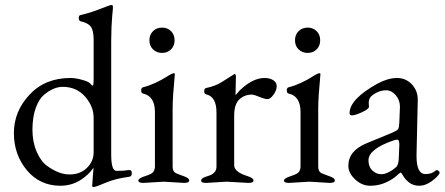

<svg xmlns="http://www.w3.org/2000/svg" viewBox="-20 -724 1768 763"><path d="M229 -378.9Q192.9 -378.9 154.8 -347.2Q134.8 -330.1 122.1 -294.9Q109.4 -259.8 108.9 -210Q108.9 -160.2 125.5 -121.6Q142.1 -83 167 -64.9Q213.9 -30.8 255.9 -30.8Q297.9 -30.3 325.2 -56.6Q352.5 -83 352.1 -120.1V-254.9Q352.5 -300.8 318.4 -339.8Q284.2 -378.9 229 -378.9ZM220.2 14.2Q138.2 14.2 86.4 -47.9Q35.2 -109.9 35.2 -195.3Q35.2 -281.2 97.2 -347.7Q159.2 -414.1 259.8 -414.1Q280.3 -414.1 306.6 -406.7Q333 -399.4 338.9 -391.6Q344.7 -383.8 348.6 -383.8Q352.1 -383.8 352.1 -408.2V-565.9Q352.1 -604 340.3 -618.7Q328.6 -633.3 300.8 -639.2Q293 -641.6 293 -652.3Q293 -663.1 299.8 -664.1Q338.9 -672.9 377.9 -688.5Q417 -704.1 422.4 -704.1Q427.7 -704.1 428.7 -699.7Q429.7 -695.3 425.8 -659.2Q422.4 -623 421.9 -562V-109.9Q421.9 -44.9 442.9 -44.9Q473.6 -44.9 488.8 -47.9Q503.9 -50.8 503.9 -36.1Q503.9 -21.5 490.2 -21Q438.5 -14.2 399.4 2.4Q360.4 19 353.5 19Q346.2 19 346.2 15.1L351.1 -50.8V-57.1Q333 -29.3 298.8 -7.8Q264.6 13.7 220.2 14.2Z M557.6 -24.4Q585.9 -33.2 590.8 -43Q595.7 -52.7 595.7 -62V-278.8Q595.7 -341.8 548.8 -352.1Q541 -353.5 541 -364.3Q541 -375 547.9 -377Q596.7 -389.2 649.9 -423.8Q674.8 -439 674.8 -429.2Q666 -337.4 666 -293.9V-62Q666 -42 678.7 -36.1Q691.4 -30.3 711.4 -23.4Q731.9 -16.6 731.9 -6.8Q731.9 2.9 711.9 2.9L630.9 -2L549.8 2.9Q529.8 2.9 529.8 -6.3Q529.8 -15.6 557.6 -24.4ZM624 -614.3Q646.5 -614.3 660.2 -599.6Q673.8 -585.9 673.8 -564Q673.8 -542 659.7 -527.8Q645.5 -513.7 624 -513.7Q602.5 -513.7 587.9 -527.8Q573.7 -542 573.7 -564Q573.7 -585.9 587.9 -600.1Q602.1 -614.3 624 -614.3Z M1031.2 -414.1Q1052.2 -414.1 1065.9 -405.3Q1079.6 -396.5 1079.6 -380.9Q1079.6 -365.2 1066.9 -347.7Q1054.2 -330.1 1043.5 -330.1Q1032.7 -330.1 1011.2 -338.9Q990.7 -347.7 980.5 -348.1Q951.7 -348.1 931.2 -329.1Q910.6 -310.1 910.6 -264.2V-66.9Q911.6 -40 964.4 -23.9Q987.3 -16.6 987.3 -6.8Q987.3 2.9 967.3 2.9L880.4 -2L799.3 2.9Q779.3 2.9 779.3 -6.3Q779.3 -15.6 797.4 -21.5Q815.4 -27.3 821.3 -30.3Q826.7 -33.2 833.5 -41Q840.3 -48.8 840.3 -62V-276.9Q840.3 -339.8 799.3 -349.1Q791.5 -350.6 791.5 -361.3Q791.5 -372.1 798.3 -374Q836.4 -381.8 862.8 -398.9Q889.2 -416 899.9 -422.4Q910.6 -428.7 910.6 -429.7Q910.6 -430.7 913.1 -430.2Q915.5 -430.2 917.5 -422.9L916 -346.2Q917.5 -346.7 926.3 -357.4Q935.1 -368.2 939.5 -371.1Q987.3 -414.1 1031.2 -414.1Z M1136.2 -24.4Q1164.6 -33.2 1169.4 -43Q1174.3 -52.7 1174.3 -62V-278.8Q1174.3 -341.8 1127.4 -352.1Q1119.6 -353.5 1119.6 -364.3Q1119.6 -375 1126.5 -377Q1175.3 -389.2 1228.5 -423.8Q1253.4 -439 1253.4 -429.2Q1244.6 -337.4 1244.6 -293.9V-62Q1244.6 -42 1257.3 -36.1Q1270 -30.3 1290 -23.4Q1310.5 -16.6 1310.5 -6.8Q1310.5 2.9 1290.5 2.9L1209.5 -2L1128.4 2.9Q1108.4 2.9 1108.4 -6.3Q1108.4 -15.6 1136.2 -24.4ZM1202.6 -614.3Q1225.1 -614.3 1238.8 -599.6Q1252.4 -585.9 1252.4 -564Q1252.4 -542 1238.3 -527.8Q1224.1 -513.7 1202.6 -513.7Q1181.2 -513.7 1166.5 -527.8Q1152.3 -542 1152.3 -564Q1152.3 -585.9 1166.5 -600.1Q1180.7 -614.3 1202.6 -614.3Z M1369.1 -273.9Q1369.1 -330.1 1480 -391.6Q1522 -414.1 1557.6 -414.1Q1593.3 -414.1 1617.2 -388.2Q1641.1 -362.3 1640.1 -325.2L1635.3 -108.9V-103Q1635.3 -32.2 1670.9 -32.2Q1695.8 -32.2 1710.9 -45.9Q1714.8 -49.8 1720.7 -46.4Q1726.6 -43 1727.1 -37.1V-36.1Q1721.2 -22.9 1696.3 -4.4Q1670.9 14.2 1646.5 14.2Q1622.1 14.2 1605.5 1Q1588.9 -12.7 1582 -25.4Q1575.2 -38.1 1572.3 -38.1Q1569.3 -38.1 1555.2 -24.9Q1541 -11.7 1513.7 1Q1486.3 13.7 1452.6 14.2Q1418.9 14.6 1391.6 -10.7Q1364.3 -36.1 1364.3 -64.9Q1364.3 -125 1437 -154.8L1539.1 -196.8Q1558.1 -205.1 1562 -210.9Q1565.9 -216.8 1566.9 -236.8L1569.3 -298.8V-300.8Q1569.3 -326.2 1552.7 -345.7Q1536.1 -365.2 1514.6 -365.2Q1493.2 -365.2 1474.1 -354.5Q1455.1 -343.8 1450.2 -335Q1445.3 -326.2 1445.3 -314L1446.3 -299.8Q1446.3 -291 1418 -277.8Q1369.1 -255.4 1369.1 -273.9ZM1444.3 -86.9Q1444.3 -61 1460 -46.4Q1497.6 -11.7 1553.2 -59.1Q1564.5 -67.9 1564.9 -99.1L1566.9 -147.9Q1567.9 -168.9 1558.1 -168.9Q1551.3 -168.9 1543.9 -166Q1444.3 -131.8 1444.3 -86.9Z"/></svg>

Font: EBGaramond
Style: Regular
Weight: 400
Version: Version 000.012g